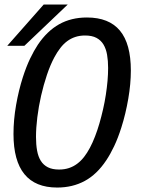

<svg xmlns="http://www.w3.org/2000/svg" viewBox="-20 -820 642 854"><path d="M174.3 -799.8H281.2L88.4 -616.2H12.2ZM234.4 14.2Q40 14.2 40 -224.1Q40 -286.6 51.5 -352.5Q63 -418.5 81.5 -476.1Q96.7 -523.4 113.8 -559.1Q130.9 -594.7 148.4 -621.1Q189.5 -682.1 243.2 -712.2Q296.9 -742.2 366.7 -742.2Q464.8 -742.2 513.4 -683.8Q562 -625.5 562 -506.3Q562 -477.1 559.1 -445.1Q556.2 -413.1 550.5 -380.4Q544.9 -347.7 537.1 -315.2Q529.3 -282.7 519.5 -252Q504.9 -206.1 487.8 -169.9Q470.7 -133.8 452.6 -106.9Q411.1 -44.4 356.9 -15.1Q302.7 14.2 234.4 14.2ZM242.7 -65.9Q266.6 -65.9 286.6 -72.5Q306.6 -79.1 323.2 -91.6Q339.8 -104 353.8 -121.8Q367.7 -139.6 379.9 -162.6Q392.1 -185.5 402.8 -213.4Q413.6 -241.2 422.4 -271.7Q431.2 -302.2 438.5 -334.2Q445.8 -366.2 450.7 -398.2Q455.6 -430.2 458.3 -460.4Q460.9 -490.7 460.9 -517.6Q460.9 -549.8 456.3 -576.4Q451.7 -603 440.2 -622.1Q428.7 -641.1 408.9 -651.6Q389.2 -662.1 358.4 -662.1Q334.5 -662.1 314.7 -655.5Q294.9 -648.9 278.6 -636.7Q262.2 -624.5 248.3 -606.4Q234.4 -588.4 222.2 -565.9Q203.6 -531.2 188.7 -486.8Q173.8 -442.4 162.8 -394.3Q151.9 -346.2 146 -298.6Q140.1 -251 140.1 -210.9Q140.1 -177.2 145 -150.1Q149.9 -123 161.6 -104.5Q173.3 -85.9 193.1 -75.9Q212.9 -65.9 242.7 -65.9Z"/></svg>

Font: Hack
Style: Italic
Weight: 400
Italic angle: -11°
Monospace: yes
Designer: Christopher Simpkins
Foundry: Christopher Simpkins
Version: Version 2.019; ttfautohint (v1.4.1) -l 4 -r 80 -G 350 -x 0 -